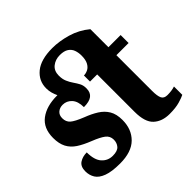

<svg xmlns="http://www.w3.org/2000/svg" viewBox="-191 -960 1158 1158"><g transform="rotate(-45 388.0 -381.0)"><path d="M203 10Q133 10 93 -5Q53 -20 37 -46Q21 -72 21 -105Q21 -146 46.5 -163Q72 -180 108 -180Q108 -115 135.5 -84.5Q163 -54 205 -54Q246 -54 262 -73Q278 -92 278 -119Q278 -150 253.5 -168.5Q229 -187 178 -207Q127 -227 93.5 -249Q60 -271 43 -303.5Q26 -336 26 -385Q26 -468 80 -508.5Q134 -549 222 -549H227Q219 -566 213.5 -585Q208 -604 208 -626Q208 -690 258 -731Q308 -772 406 -772Q465 -772 530.5 -753Q596 -734 649 -690V-536H753V-468H649V-163Q649 -120 658.5 -100Q668 -80 697 -80Q734 -80 761 -89V-18Q746 -10 712 0Q678 10 626 10Q562 10 523.5 -25.5Q485 -61 485 -149V-468H424V-520Q441 -520 458.5 -528.5Q476 -537 487.5 -558Q499 -579 499 -615Q499 -640 491.5 -661.5Q484 -683 464 -696.5Q444 -710 408 -710Q370 -710 343 -688.5Q316 -667 316 -626Q316 -597 325.5 -575Q335 -553 348 -534.5Q361 -516 370.5 -498Q380 -480 380 -457Q380 -455 380 -453Q380 -419 358 -402Q336 -385 289 -385Q289 -435 265.5 -460.5Q242 -486 208 -486Q183 -486 166 -471.5Q149 -457 149 -430Q149 -399 169.5 -381Q190 -363 248 -340Q293 -323 327 -301.5Q361 -280 380 -248Q399 -216 399 -166Q399 -87 350 -38.5Q301 10 203 10Z"/></g></svg>

Font: Noto Serif ExtraCondensed Black
Style: Regular
Weight: 900
Width: 2
Designer: Monotype Design Team
Foundry: Monotype Imaging Inc.
Version: Version 2.015; ttfautohint (v1.8.4.7-5d5b)